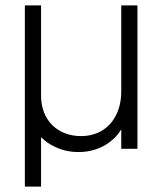

<svg xmlns="http://www.w3.org/2000/svg" viewBox="-20 -551 612 711"><path d="M132 140V-43C147 -28 164 -16 184 -7C211 6 240 12 271 12C310 12 345 2 375 -17C398 -32 416 -50 429 -72V0H489V-531H429V-212C429 -116 372 -47 280 -47C196 -47 132 -103 132 -197V-531H72V140Z"/></svg>

Font: Plus Jakarta Sans Light
Style: Regular
Weight: 300
Designer: Gumpita Rahayu
Foundry: Tokotype
Version: Version 2.071;gftools[0.9.30]